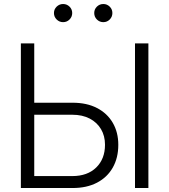

<svg xmlns="http://www.w3.org/2000/svg" viewBox="-20 -946 852 966"><path d="M133.3 -429.2H345.2Q416.5 -429.2 468 -402.6Q519.5 -376 547.4 -328.1Q575.2 -280.3 575.2 -217.3Q575.2 -151.9 547.4 -102.8Q519.5 -53.7 468 -26.9Q416.5 0 345.2 0H85V-727.5H152.3V-60.1H343.8Q419.9 -60.1 464.1 -103.3Q508.3 -146.5 508.3 -217.8Q508.3 -262.2 488.3 -296.1Q468.3 -330.1 431.4 -349.4Q394.5 -368.7 343.8 -368.7H133.3ZM726.6 -727.5V0H659.2V-727.5ZM500 -834.5Q481 -834.5 467.5 -847.9Q454.1 -861.3 454.1 -880.4Q454.1 -899.4 467.5 -912.6Q481 -925.8 500 -925.8Q518.6 -925.8 532 -912.6Q545.4 -899.4 545.4 -880.4Q545.4 -861.3 532 -847.9Q518.6 -834.5 500 -834.5ZM297.4 -834.5Q278.8 -834.5 265.1 -847.9Q251.5 -861.3 251.5 -880.4Q251.5 -899.4 265.1 -912.6Q278.8 -925.8 297.4 -925.8Q316.4 -925.8 329.8 -912.6Q343.3 -899.4 343.3 -880.4Q343.3 -861.3 329.8 -847.9Q316.4 -834.5 297.4 -834.5Z"/></svg>

Font: Inter 24pt Light
Style: Regular
Weight: 300
Designer: Rasmus Andersson
Foundry: rsms
Version: Version 4.001;git-66647c0bb